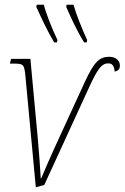

<svg xmlns="http://www.w3.org/2000/svg" viewBox="-20 -786 529 815"><path d="M337 -606H348L350 -616C328 -664 303 -726 292 -766H263L261 -757C282 -709 305 -658 337 -606ZM210 -606H221L224 -616C201 -664 176 -726 166 -766H136L134 -757C156 -709 179 -658 210 -606ZM88 -462 132 9 168 -1 365 -430C400 -504 416 -517 440 -517C456 -517 464 -508 467 -482C480 -485 489 -492 489 -507C489 -530 470 -545 444 -545C401 -545 379 -522 340 -438L210 -155C192 -116 175 -76 155 -29H153C151 -70 145 -145 140 -203L109 -536H27L22 -516H34C79 -516 83 -515 88 -462Z"/></svg>

Font: Noto Serif Condensed Thin
Style: Italic
Weight: 100
Width: 3
Italic angle: -12°
Designer: Monotype Design Team
Foundry: Monotype Imaging Inc.
Version: Version 2.013